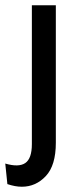

<svg xmlns="http://www.w3.org/2000/svg" viewBox="-45 -548 295 729"><path d="M38 161Q25 161 11.5 158.5Q-2 156 -17 151L-25 73Q26 88 51 71Q76 54 76 -1V-528H167V-6Q167 80 129 120.5Q91 161 38 161Z"/></svg>

Font: Bricolage Grotesque 10pt Condensed
Style: Regular
Weight: 400
Width: 3
Designer: Mathieu Triay
Foundry: Atelier Triay
Version: Version 1.000; ttfautohint (v1.8.4.7-5d5b);gftools[0.9.29]